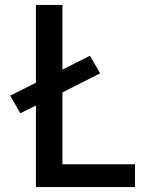

<svg xmlns="http://www.w3.org/2000/svg" viewBox="-20 -755 640 775"><path d="M125 0V-329L62 -298L21 -369L125 -421V-735H232V-474L343 -530L384 -459L232 -382V-92H525V0Z"/></svg>

Font: Iosevka SS04 Semibold Extended
Style: Regular
Weight: 600
Width: 7
Monospace: yes
Designer: Belleve Invis
Foundry: Belleve Invis
Version: Version 19.0.0; ttfautohint (v1.8.4)